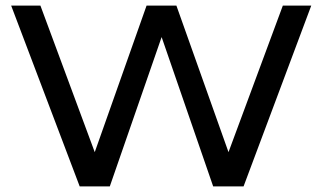

<svg xmlns="http://www.w3.org/2000/svg" viewBox="-20 -669 1157 689"><path d="M266 0 20 -649H125L320 -123L506 -649H613L800 -123L995 -649H1097L854 0H745L560 -536L374 0Z"/></svg>

Font: Syne Medium
Style: Regular
Weight: 500
Designer: Lucas Descroix
Foundry: Bonjour Monde
Version: Version 2.200; ttfautohint (v1.8.4)